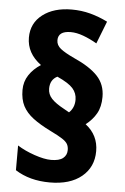

<svg xmlns="http://www.w3.org/2000/svg" viewBox="-54 -803 552 851"><g transform="rotate(5 221.5 -377.0)"><path d="M44 -389Q44 -426 63.5 -455.5Q83 -485 116 -506Q52 -553 52 -623Q52 -687 101.5 -725Q151 -763 231 -763Q274 -763 313.5 -752.5Q353 -742 391 -723L352 -623Q321 -641 291 -652Q261 -663 235 -663Q179 -663 179 -622Q179 -600 198.5 -584.5Q218 -569 259 -550Q331 -518 365.5 -481Q400 -444 400 -389Q400 -345 383 -315Q366 -285 336 -262Q393 -218 393 -147Q393 -76 341.5 -33.5Q290 9 200 9Q110 9 46 -32V-142Q79 -121 123 -106Q167 -91 197 -91Q233 -91 250 -104.5Q267 -118 267 -141Q267 -156 261 -167Q255 -178 237.5 -189.5Q220 -201 185 -218Q136 -242 105 -265.5Q74 -289 59 -318Q44 -347 44 -389ZM161 -405Q161 -380 178.5 -361Q196 -342 235 -321L258 -308Q269 -318 275.5 -332.5Q282 -347 282 -366Q282 -395 263 -416.5Q244 -438 193 -461Q161 -445 161 -405Z"/></g></svg>

Font: Noto Sans Thai Cond ExtBd
Style: Regular
Weight: 800
Width: 3
Designer: Monotype Design Team
Foundry: Monotype Imaging Inc.
Version: Version 2.002; ttfautohint (v1.8.4.7-5d5b)